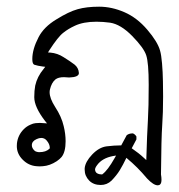

<svg xmlns="http://www.w3.org/2000/svg" viewBox="-20 -258 540 580"><path d="M189 -23.9Q218.3 -24.9 218.3 -37.1Q218.3 -37.6 218.3 -37.6Q217.3 -53.2 205.1 -63Q190.9 -73.7 171.9 -85.4Q153.8 -97.2 132.3 -99.1L125 -99.6L128.9 -106Q155.8 -147.5 171.4 -159.2Q186 -170.9 206.1 -180.2Q231.9 -192.4 271.5 -192.4Q291 -192.4 312.5 -189.5Q344.7 -184.6 379.4 -149.2Q414.1 -113.8 421.6 -91.3Q429.2 -68.8 429.2 -1.7Q429.2 65.4 426.8 105Q424.3 144.5 421.9 225.6L415 219.2Q399.4 204.6 377.9 189.9L392.1 163.1V154.3Q388.2 147.9 381.8 145Q380.9 145 379.9 145Q370.1 145 362.8 150.4L346.2 181.2H343.8Q325.7 181.2 301.8 184.1Q279.3 187 258.5 208.7Q237.8 230.5 235.8 250Q235.8 252.4 235.8 254.9Q235.8 273.4 249.5 287.6Q262.7 300.8 284.2 300.8Q303.2 300.8 316.9 287.6Q332.5 271.5 342 255.9Q351.6 240.2 361.8 218.8Q379.9 233.9 394.5 248.5Q409.2 263.2 424.3 281.2Q443.8 301.8 456.5 301.8Q461.4 301.8 463.9 298.8Q467.8 295.4 467.8 284.7Q467.8 277.3 466.3 269V268.6Q467.3 158.2 470 120.8Q472.7 83.5 472.7 33.2Q472.7 16.1 472.2 -12.2Q471.7 -40.5 469.5 -66.4Q467.3 -92.3 463.4 -105.5Q456.1 -131.8 425 -168.2Q394 -204.6 355.7 -221.2Q317.4 -237.8 279.5 -237.8Q241.7 -237.8 214.6 -230.2Q187.5 -222.7 149.9 -199.2Q112.8 -176.8 96.7 -146Q77.6 -109.4 77.6 -79.6Q77.6 -64.9 83.5 -62.5Q93.8 -59.1 108.9 -57.1L116.7 -56.2L111.8 -49.8Q92.3 -26.4 86.4 0.5Q83.5 15.6 83.5 35.6Q83.5 64.9 115.7 106.9L122.1 114.7Q106 113.3 100.6 113.3Q95.2 113.3 87.6 114Q80.1 114.7 71.8 118.7Q60.5 123.5 51.8 132.3Q34.2 149.9 31.2 174.8Q30.8 179.2 30.8 183.1Q30.8 206.5 48.3 224.1Q65.9 242.2 90.3 244.1Q95.7 244.6 99.9 244.6Q104 244.6 109.4 244.1Q130.4 242.7 151.4 229Q160.6 222.7 166 216.3Q178.2 201.2 178.2 168.5Q178.2 146.5 172.4 123Q166 94.7 146.5 64.9Q129.9 39.1 129.9 20.5Q129.9 16.1 130.9 12.2Q135.7 -8.3 147.5 -18.1Q156.2 -24.9 173.3 -24.9Q180.2 -24.9 189 -23.9ZM273.4 240.7Q288.6 219.7 321.3 213.4L330.6 211.9L326.2 219.7Q305.2 256.8 289.6 268.1L288.6 269Q279.3 268.6 275.9 266.8Q272.5 265.1 270.5 263.2Q267.1 259.3 267.1 254.2Q267.1 249 273.4 240.7ZM128.9 191.4Q119.1 201.7 98.1 201.7Q95.2 201.7 90.6 200.4Q85.9 199.2 83.5 196.3Q76.2 189 76.2 180.7Q76.2 168.5 90.8 162.1Q98.1 158.7 104.5 158.7Q114.3 158.7 120.6 166Q130.4 177.2 130.4 188.5V190.4Z"/></svg>

Font: Bakudai
Style: Light
Weight: 300
Version: Version 1.48